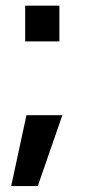

<svg xmlns="http://www.w3.org/2000/svg" viewBox="-20 -520 304 663"><path d="M66.9 -377V-500.5H185.1V-377ZM18.6 122.6 71.3 -122.1H195.3L110.4 122.6Z"/></svg>

Font: Ride Light
Style: Bold
Weight: 600
Version: Version 3.000